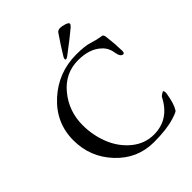

<svg xmlns="http://www.w3.org/2000/svg" viewBox="-236 -968 1112 1112"><g transform="rotate(-45 320.0 -411.5)"><path d="M343 -691Q343 -698 348 -706Q383 -764 425 -825Q434 -838 452 -838Q466 -838 488 -831Q510 -824 510 -815Q510 -808 497 -796Q452 -758 367 -694Q355 -685 349 -685Q343 -685 343 -691ZM586 -137Q589 -142 594 -145.5Q599 -149 604.5 -152Q610 -155 611 -156Q612 -157 613 -157Q620 -157 620 -138Q620 -136 619.5 -133.5Q619 -131 619 -130Q608 -59 586 -26Q582 -19 537 -5Q473 15 369 15Q234 15 140 -85Q46 -185 46 -323Q46 -466 154 -564.5Q262 -663 410 -663Q480 -663 516 -651Q552 -639 592 -633Q603 -632 605 -603Q612 -549 613 -494Q614 -486 611.5 -478Q609 -470 602 -471Q582 -473 576 -508Q570 -554 541 -581Q490 -632 394 -632Q287 -632 216.5 -546.5Q146 -461 146 -347Q146 -264 176 -189Q206 -114 265.5 -65Q325 -16 400 -16Q524 -16 586 -137Z"/></g></svg>

Font: EB Garamond SC 12
Style: Regular
Weight: 400
Version: Version 0.016 ; ttfautohint (v0.97) -l 8 -r 50 -G 200 -x 0 -